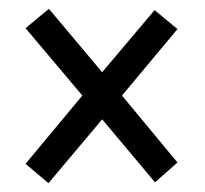

<svg xmlns="http://www.w3.org/2000/svg" viewBox="-20 -577 465 436"><path d="M38 -205 167 -360 38 -513 91 -557 212 -413 331 -554 383 -511 257 -360 383 -208 332 -163 212 -306 90 -161Z"/></svg>

Font: Noto Serif CondExtraBold
Style: Regular
Weight: 800
Width: 3
Designer: Monotype Design Team
Foundry: Monotype Imaging Inc.
Version: Version 1.001